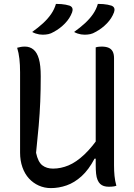

<svg xmlns="http://www.w3.org/2000/svg" viewBox="-20 -949 690 985"><path d="M577 4Q572 6 566 7Q560 8 552.5 8.5Q545 9 538 9Q524 9 513 5.5Q502 2 494 -5.5Q486 -13 480.5 -26Q475 -39 473 -58Q471 -77 471 -103Q471 -204 471 -288Q471 -372 471 -443.5Q471 -515 471 -579.5Q471 -644 471 -706Q476 -708 481 -708.5Q486 -709 491 -709.5Q496 -710 502 -710Q523 -710 537 -704Q551 -698 558 -685Q565 -672 565 -651Q565 -582 565 -513Q565 -444 565 -375.5Q565 -307 565 -238Q565 -169 565 -100Q565 -72 567.5 -46.5Q570 -21 577 4ZM241 16Q208 16 179 3Q150 -10 128.5 -33.5Q107 -57 95 -91Q83 -125 83 -166Q83 -235 83 -303.5Q83 -372 83 -441.5Q83 -511 83 -578Q83 -617 79.5 -647.5Q76 -678 68 -704Q79 -707 88 -708.5Q97 -710 108 -710Q133 -710 151.5 -695Q170 -680 179.5 -647Q189 -614 189 -558Q189 -489 186.5 -427.5Q184 -366 178.5 -303.5Q173 -241 165 -165Q175 -118 197 -101Q219 -84 252 -84Q292 -84 331.5 -100.5Q371 -117 412.5 -156Q454 -195 499 -262V-135H465Q435 -78 398.5 -45Q362 -12 322 2Q282 16 241 16ZM267 -929Q282 -929 294.5 -928Q307 -927 317 -925Q327 -923 337 -920Q349 -915 351.5 -906Q354 -897 350 -886Q344 -870 335 -856Q326 -842 313.5 -829Q301 -816 286.5 -805Q272 -794 255 -785Q242 -777 228.5 -774Q215 -771 199 -771Q190 -771 181 -772.5Q172 -774 163 -777Q154 -780 145 -785Q176 -807 200.5 -829.5Q225 -852 242 -876.5Q259 -901 267 -929ZM482 -929Q497 -929 509.5 -928Q522 -927 532 -925Q542 -923 552 -920Q564 -915 566.5 -906Q569 -897 565 -886Q559 -870 550 -856Q541 -842 528.5 -829Q516 -816 501.5 -805Q487 -794 470 -785Q457 -777 443.5 -774Q430 -771 414 -771Q405 -771 396 -772.5Q387 -774 378 -777Q369 -780 360 -785Q391 -807 415.5 -829.5Q440 -852 457 -876.5Q474 -901 482 -929Z"/></svg>

Font: Recursive Casual
Style: Regular
Weight: 400
Version: Version 1.047